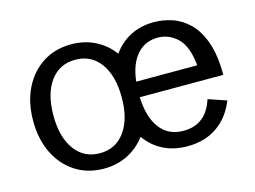

<svg xmlns="http://www.w3.org/2000/svg" viewBox="-80 -674 1090 822"><g transform="rotate(-15 465.0 -263.5)"><path d="M289.1 11.7Q217.8 11.7 163.3 -23.2Q108.9 -58.1 78.4 -120.1Q47.9 -182.1 47.9 -263.7Q47.9 -345.2 78.4 -407.2Q108.9 -469.2 163.3 -504.2Q217.8 -539.1 289.1 -539.1Q347.7 -539.1 395.3 -515.1Q442.9 -491.2 474.6 -447.8Q504.9 -491.2 551 -515.1Q597.2 -539.1 656.2 -539.1Q696.8 -539.1 737.1 -525.6Q777.3 -512.2 811 -479.2Q844.7 -446.3 865 -388.9Q885.3 -331.5 885.3 -244.1H515.1Q518.6 -154.3 555.9 -105.5Q593.3 -56.6 659.7 -56.6Q759.8 -56.6 793 -161.1L873.5 -133.8Q846.7 -64.9 791.7 -26.6Q736.8 11.7 659.7 11.7Q599.1 11.7 552.2 -12Q505.4 -35.6 474.6 -79.6Q442.9 -36.6 395.3 -12.5Q347.7 11.7 289.1 11.7ZM289.1 -56.6Q359.4 -56.6 399.9 -112.3Q440.4 -168 440.4 -263.7Q440.4 -359.9 399.9 -415.3Q359.4 -470.7 289.1 -470.7Q218.8 -470.7 178.2 -415.3Q137.7 -359.9 137.7 -263.7Q137.7 -168 178.2 -112.3Q218.8 -56.6 289.1 -56.6ZM517.6 -312.5H788.1Q779.8 -398.4 742.2 -434.6Q704.6 -470.7 654.8 -470.7Q598.1 -470.7 562.3 -429.9Q526.4 -389.2 517.6 -312.5Z"/></g></svg>

Font: Schibsted Grotesk
Style: Regular
Weight: 400
Designer: Bakken & Baeck AS, Henrik Kongsvoll
Foundry: Schibsted ASA
Version: Version 1.100; ttfautohint (v1.8.4.7-5d5b);gftools[0.9.25]